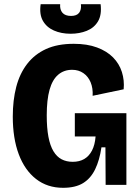

<svg xmlns="http://www.w3.org/2000/svg" viewBox="-20 -882 667 916"><path d="M281 14Q206 14 152 -28Q98 -70 69.5 -146Q41 -222 41 -326Q41 -404 57.5 -467.5Q74 -531 109.5 -577Q145 -623 199.5 -648Q254 -673 332 -673Q396 -673 443 -655.5Q490 -638 519.5 -608Q549 -578 561.5 -538.5Q574 -499 570 -456L422 -425Q424 -461 412.5 -489Q401 -517 378 -533Q355 -549 324 -549Q285 -549 257.5 -525.5Q230 -502 216.5 -454Q203 -406 203 -332Q203 -272 211 -229.5Q219 -187 235 -160.5Q251 -134 274 -122Q297 -110 327 -110Q359 -110 382 -123.5Q405 -137 419 -164Q433 -191 436 -231H337V-342H583V-223V0H484L483 -179H464Q455 -118 434 -74.5Q413 -31 376.5 -8.5Q340 14 281 14ZM174 -862H267Q265 -836 278 -821Q291 -806 319 -806Q346 -806 357.5 -821Q369 -836 366 -862H460Q466 -811 447.5 -780Q429 -749 394 -735Q359 -721 317 -721Q272 -721 237 -736.5Q202 -752 184.5 -783Q167 -814 174 -862Z"/></svg>

Font: Bricolage Grotesque SemiCondensed ExtraBold
Style: Regular
Weight: 800
Width: 4
Designer: Mathieu Triay
Foundry: Atelier Triay
Version: Version 1.001;gftools[0.9.33.dev8+g029e19f]